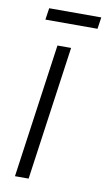

<svg xmlns="http://www.w3.org/2000/svg" viewBox="-80 -721 425 762"><g transform="rotate(10 132.5 -340.0)"><path d="M37 0 113 -540H168L92 0ZM55 -680H265L258 -633H48Z"/></g></svg>

Font: Mohave Light
Style: Italic
Weight: 300
Italic angle: -8°
Designer: Gumpita Rahayu
Foundry: Tokotype
Version: Version 2.003